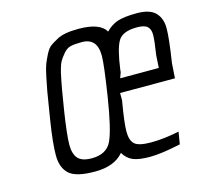

<svg xmlns="http://www.w3.org/2000/svg" viewBox="-85 -640 798 744"><g transform="rotate(-15 314.0 -268.5)"><path d="M553 -10Q475 7 429.5 7Q384 7 361 -3Q338 -13 324 -37Q287 7 209.5 7Q132 7 105 -18.5Q78 -44 78 -93Q78 -142 92 -230Q106 -318 110 -340.5Q114 -363 121 -396.5Q128 -430 134 -445.5Q140 -461 150.5 -481.5Q161 -502 173 -510.5Q185 -519 202 -528Q230 -544 289 -544Q375 -544 398 -504Q419 -526 445.5 -535Q472 -544 523.5 -544Q575 -544 597.5 -521Q620 -498 620 -458Q620 -418 605 -322L601 -262H381V-233Q366 -146 366 -111Q366 -76 382 -61Q398 -46 448.5 -46Q499 -46 561 -59ZM554 -367Q563 -425 563 -447Q563 -469 551.5 -480Q540 -491 510 -491Q452 -491 434 -461Q416 -431 405 -349Q405 -346 404.5 -343.5Q404 -341 404 -339L396 -317H551ZM210 -46Q270 -46 290.5 -90.5Q311 -135 330.5 -259.5Q350 -384 350 -420Q350 -456 334.5 -473.5Q319 -491 288.5 -491Q258 -491 242.5 -487Q227 -483 214.5 -468Q202 -453 195 -441.5Q188 -430 180 -398Q168 -345 153.5 -250.5Q139 -156 139 -119Q139 -82 155 -64Q171 -46 210 -46Z"/></g></svg>

Font: Economica
Style: Italic
Weight: 400
Designer: Vicente Lamonaca
Foundry: Vicente Lamonaca
Version: Version 1.100